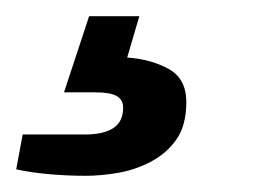

<svg xmlns="http://www.w3.org/2000/svg" viewBox="-97 -34 315 237"><path d="M9 183Q-14 183 -36.5 181Q-59 179 -77 175L-69 132H8Q31 132 43 124Q55 116 55 99Q55 89 47 84.5Q39 80 21 80H-18L13 -14H75L60 37Q89 39 111 51Q133 63 133 92Q133 121 120.5 138.5Q108 156 88.5 166Q69 176 48 179.5Q27 183 9 183Z"/></svg>

Font: Archivo SemiCondensed Medium
Style: Italic
Weight: 500
Width: 4
Italic angle: -10°
Designer: Hector Gatti
Foundry: Omnibus-Type
Version: Version 2.001